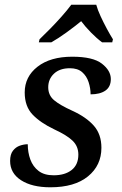

<svg xmlns="http://www.w3.org/2000/svg" viewBox="-20 -786 518 816"><path d="M194 10Q116 10 69.5 -20Q23 -50 23 -102Q23 -130 35 -145.5Q47 -161 64.5 -167Q82 -173 98 -173Q98 -138 109 -108Q120 -78 144 -59.5Q168 -41 208 -41Q256 -41 284.5 -63.5Q313 -86 313 -129Q313 -164 289 -187.5Q265 -211 211 -236Q152 -264 118.5 -299Q85 -334 85 -393Q85 -460 139.5 -502.5Q194 -545 287 -545Q375 -545 413 -515.5Q451 -486 451 -450Q451 -417 428 -401Q405 -385 365 -385Q365 -411 356.5 -437Q348 -463 329 -479.5Q310 -496 277 -496Q234 -496 209.5 -473Q185 -450 185 -415Q185 -381 210 -360Q235 -339 288 -315Q347 -288 379 -251.5Q411 -215 411 -158Q411 -83 354 -36.5Q297 10 194 10ZM148 -619Q168 -638 193 -663.5Q218 -689 242 -716Q266 -743 283 -766H389Q395 -744 407.5 -717Q420 -690 434 -664Q448 -638 460 -619L457 -606H414Q391 -623 366.5 -648Q342 -673 325 -696Q297 -673 262.5 -648Q228 -623 198 -606H145Z"/></svg>

Font: Noto Serif Medium
Style: Italic
Weight: 500
Italic angle: -12°
Designer: Monotype Design Team
Foundry: Monotype Imaging Inc.
Version: Version 2.014; ttfautohint (v1.8.4.7-5d5b)